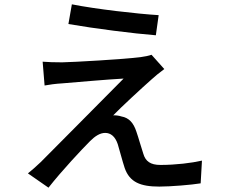

<svg xmlns="http://www.w3.org/2000/svg" viewBox="-20 -818 1040 887"><path d="M312 -798 296 -707C417 -686 597 -663 700 -655L713 -748C614 -754 422 -776 312 -798ZM739 -499 680 -565C670 -561 646 -556 629 -554C550 -544 320 -531 267 -530C233 -530 200 -531 177 -533L186 -423C208 -427 235 -431 269 -433C329 -438 476 -451 551 -455C455 -357 213 -115 168 -69C145 -47 124 -29 109 -17L204 49C266 -30 360 -130 396 -166C419 -189 442 -204 466 -204C491 -204 512 -188 524 -152C532 -126 546 -72 556 -42C579 24 629 44 716 44C768 44 865 36 907 29L913 -76C865 -65 792 -56 721 -56C675 -56 652 -73 642 -108C632 -137 620 -182 610 -210C597 -250 576 -274 541 -280C530 -284 512 -286 503 -285C534 -318 638 -414 680 -451C694 -464 717 -483 739 -499Z"/></svg>

Font: DAIFUKU Sans JP Medium
Style: Regular
Weight: 500
Designer: Original font ‘Source Han Sans JP’ : Ryoko NISHIZUKA  (kana, bopomofo & ideographs); Paul D. Hunt (Latin, Greek & Cyrill
Foundry: Daifuku
Version: Version 1.000